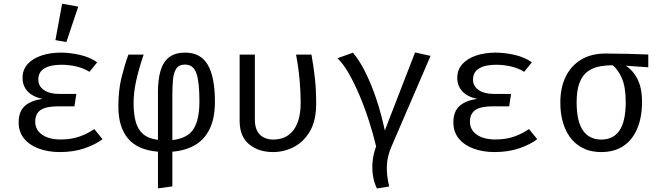

<svg xmlns="http://www.w3.org/2000/svg" viewBox="-20 -828 3640 1060"><path d="M391 -241H301Q234 -241 204.2 -220.5Q174.5 -200 174.5 -155.5Q174.5 -111.5 212 -84.8Q249.5 -58 315.5 -58Q373 -58 418.5 -74Q464 -90 500.5 -115.5L546 -59.5Q508 -30.5 447.5 -9.5Q387 11.5 310.5 11.5Q246 11.5 194.5 -7.5Q143 -26.5 113 -63Q83 -99.5 83 -152.5Q83 -212.5 117.2 -243Q151.5 -273.5 215 -282Q160 -293.5 132.2 -324Q104.5 -354.5 104.5 -397.5Q104.5 -444 133.2 -475Q162 -506 210 -521.8Q258 -537.5 316 -537.5Q366 -537.5 421 -525Q476 -512.5 516.5 -484L474 -431.5Q440 -452.5 399.5 -461.5Q359 -470.5 319.5 -470.5Q259 -470.5 225.2 -450.5Q191.5 -430.5 191.5 -388.5Q191.5 -352.5 222.5 -331Q253.5 -309.5 306.5 -309.5H401.5ZM323 -807.5 412 -791.5 346.5 -596 286 -606.5Z M1002.5 -537.5Q1088 -537.5 1127.2 -470Q1166.5 -402.5 1166.5 -267.5Q1166.5 -175 1137.5 -116Q1108.5 -57 1056 -26.8Q1003.5 3.5 931.5 9.5V201L852 212V9.5Q739.5 0 686.5 -63.5Q633.5 -127 633.5 -239Q633.5 -331 651.2 -401.8Q669 -472.5 689 -526.5H773Q745 -443.5 731.2 -379.5Q717.5 -315.5 717.5 -259.5Q717.5 -199 729.2 -156Q741 -113 770.2 -87.8Q799.5 -62.5 852 -56V-318.5Q852 -387.5 866 -436.5Q880 -485.5 913 -511.5Q946 -537.5 1002.5 -537.5ZM1001.5 -471.5Q967 -471.5 952.5 -448Q938 -424.5 934.8 -385.8Q931.5 -347 931.5 -301.5V-54.5Q1016.5 -64.5 1048.8 -116.2Q1081 -168 1081 -268Q1081 -375.5 1064.2 -423.5Q1047.5 -471.5 1001.5 -471.5Z M1699.5 -526.5Q1711.5 -460.5 1718.5 -396.2Q1725.5 -332 1725.5 -255Q1725.5 -161.5 1690.8 -102.8Q1656 -44 1601.8 -16.2Q1547.5 11.5 1487.5 11.5Q1407.5 11.5 1355.2 -31.5Q1303 -74.5 1303 -161V-526.5H1387V-168.5Q1387 -112.5 1414.5 -85Q1442 -57.5 1490.5 -57.5Q1517.5 -57.5 1543.8 -67Q1570 -76.5 1591.8 -99.5Q1613.5 -122.5 1626.8 -162.5Q1640 -202.5 1640 -262.5Q1640 -318 1634.2 -384.5Q1628.5 -451 1614.5 -526.5Z M2271.5 -538.5 2357 -519.5 2140.5 -17Q2119 32.5 2116 83.2Q2113 134 2128.5 201.5L2061 212.5Q2045 180.5 2039 140.8Q2033 101 2037.5 59.8Q2042 18.5 2056.5 -19.5Q2040 -89.5 2016.2 -163Q1992.5 -236.5 1963.8 -304Q1935 -371.5 1904.2 -424.8Q1873.5 -478 1843 -506.5L1928.5 -537Q1963 -497 1995.8 -432Q2028.5 -367 2056.5 -284.5Q2084.5 -202 2104.5 -107.5Z M2791 -241H2701Q2634 -241 2604.2 -220.5Q2574.5 -200 2574.5 -155.5Q2574.5 -111.5 2612 -84.8Q2649.5 -58 2715.5 -58Q2773 -58 2818.5 -74Q2864 -90 2900.5 -115.5L2946 -59.5Q2908 -30.5 2847.5 -9.5Q2787 11.5 2710.5 11.5Q2646 11.5 2594.5 -7.5Q2543 -26.5 2513 -63Q2483 -99.5 2483 -152.5Q2483 -212.5 2517.2 -243Q2551.5 -273.5 2615 -282Q2560 -293.5 2532.2 -324Q2504.5 -354.5 2504.5 -397.5Q2504.5 -444 2533.2 -475Q2562 -506 2610 -521.8Q2658 -537.5 2716 -537.5Q2766 -537.5 2821 -525Q2876 -512.5 2916.5 -484L2874 -431.5Q2840 -452.5 2799.5 -461.5Q2759 -470.5 2719.5 -470.5Q2659 -470.5 2625.2 -450.5Q2591.5 -430.5 2591.5 -388.5Q2591.5 -352.5 2622.5 -331Q2653.5 -309.5 2706.5 -309.5H2801.5Z M3323.5 -532.5Q3380.5 -532.5 3445.2 -530.8Q3510 -529 3559 -527V-456.5L3415.5 -466.5L3375.5 -467.5Q3329 -468.5 3290.2 -461.2Q3251.5 -454 3223 -432.5Q3194.5 -411 3179 -370Q3163.5 -329 3163.5 -263Q3163.5 -158.5 3198.2 -108Q3233 -57.5 3300 -57.5Q3366.5 -57.5 3400.5 -108.2Q3434.5 -159 3434.5 -264Q3434.5 -349 3412.5 -398.2Q3390.5 -447.5 3357 -472.5L3423.5 -471.5Q3465.5 -451 3495 -399.8Q3524.5 -348.5 3524.5 -265.5Q3524.5 -180.5 3498.2 -118.2Q3472 -56 3422 -22.2Q3372 11.5 3300 11.5Q3227.5 11.5 3176.8 -22.8Q3126 -57 3099.8 -118.8Q3073.5 -180.5 3073.5 -263Q3073.5 -344 3103 -404.5Q3132.5 -465 3188.2 -498.8Q3244 -532.5 3323.5 -532.5Z"/></svg>

Font: Fast_Mono
Style: Regular
Weight: 400
Monospace: yes
Designer: Carrois Corporate, Edenspiekermann AG, Nikita Prokopov
Foundry: Carrois Corporate, Edenspiekermann AG, Nikita Prokopov
Version: Version 5.002